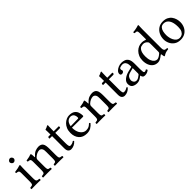

<svg xmlns="http://www.w3.org/2000/svg" viewBox="299 -2028 3350 3350"><g transform="rotate(-45 1973.5 -353.0)"><path d="M90 -599Q90 -617 107 -632Q124 -647 142 -647Q163 -647 176.5 -630Q190 -613 190 -595Q190 -579 174.5 -563Q159 -547 138 -547Q120 -547 105 -563.5Q90 -580 90 -599ZM182 -122Q182 -81 187 -62.5Q192 -44 207.5 -38.5Q223 -33 254 -31Q258 -25 258 -14Q258 -4 254 2Q229 1 200.5 0.5Q172 0 142 0Q112 0 84 0.5Q56 1 30 2Q26 -4 26 -14Q26 -25 30 -31Q61 -34 76.5 -39Q92 -44 97 -62.5Q102 -81 102 -122V-317Q102 -346 97.5 -359.5Q93 -373 79 -378.5Q65 -384 38 -386Q37 -391 36 -400Q35 -409 36 -413Q87 -420 119 -427Q151 -434 172 -442Q186 -442 186 -435Q186 -435 185 -417Q184 -399 183 -372.5Q182 -346 182 -321Z M475 -358Q519 -409 560.5 -424Q602 -439 639 -439Q665 -439 687 -430.5Q709 -422 722 -405Q739 -382 744 -347Q749 -312 749 -271V-122Q749 -81 754 -62.5Q759 -44 773.5 -39Q788 -34 816 -31Q820 -27 820 -14Q820 -2 816 2Q794 1 767 0.5Q740 0 710 0Q680 0 655.5 0.5Q631 1 608 2Q604 -2 604 -14Q604 -27 608 -31Q634 -34 647.5 -39Q661 -44 665.5 -62.5Q670 -81 670 -122V-274Q670 -297 668 -316.5Q666 -336 658 -351Q649 -368 634.5 -376.5Q620 -385 605 -385Q576 -385 544 -370.5Q512 -356 483 -328Q477 -321 471.5 -311.5Q466 -302 466 -286V-122Q466 -81 470.5 -62.5Q475 -44 488.5 -39Q502 -34 527 -31Q531 -27 531 -14Q531 -2 527 2Q505 1 481 0.5Q457 0 427 0Q397 0 368.5 0.5Q340 1 317 2Q313 -2 313 -14Q313 -27 317 -31Q347 -34 362 -39Q377 -44 382 -62.5Q387 -81 387 -122V-317Q387 -346 382 -359.5Q377 -373 363 -378Q349 -383 322 -385Q321 -390 320 -399.5Q319 -409 320 -413Q372 -420 397 -427Q422 -434 443 -442Q449 -442 451.5 -439.5Q454 -437 455 -434Q459 -426 460.5 -402Q462 -378 463 -358Q463 -351 467 -352Q471 -353 475 -358Z M891 -439H937Q937 -481 936.5 -503Q936 -525 935.5 -534.5Q935 -544 934.5 -547.5Q934 -551 934 -555Q934 -560 940.5 -563Q947 -566 956 -568Q966 -571 974 -574.5Q982 -578 990 -583Q1004 -591 1012 -591Q1020 -591 1020 -583Q1020 -583 1018 -555Q1016 -527 1016 -478V-439H1136Q1144 -439 1144 -433V-413Q1144 -406 1136 -403Q1128 -400 1120 -400H1016V-147Q1016 -101 1022.5 -78Q1029 -55 1049 -55Q1069 -55 1090.5 -61.5Q1112 -68 1131 -83Q1146 -83 1149 -66Q1120 -33 1084.5 -16.5Q1049 0 1014 0Q980 0 958.5 -23Q937 -46 937 -99V-400H878Q873 -400 873 -406V-419Q873 -425 877 -432Q881 -439 891 -439Z M1402 0Q1305 0 1253.5 -59Q1202 -118 1202 -212Q1202 -269 1220.5 -313Q1239 -357 1269 -386.5Q1299 -416 1334 -431.5Q1369 -447 1402 -447Q1472 -447 1508 -421Q1544 -395 1557.5 -355Q1571 -315 1571 -273Q1571 -256 1552 -256L1286 -258Q1286 -215 1294.5 -180.5Q1303 -146 1318 -121Q1341 -83 1370.5 -66Q1400 -49 1427 -49Q1471 -49 1497 -62Q1523 -75 1551 -103Q1568 -102 1572 -87Q1542 -48 1500.5 -24Q1459 0 1402 0ZM1289 -292 1470 -295Q1485 -295 1485 -309Q1485 -351 1472 -374Q1459 -397 1440 -405.5Q1421 -414 1402 -414Q1393 -414 1377 -410.5Q1361 -407 1343.5 -395.5Q1326 -384 1311 -359Q1296 -334 1289 -292Z M1797 -358Q1841 -409 1882.5 -424Q1924 -439 1961 -439Q1987 -439 2009 -430.5Q2031 -422 2044 -405Q2061 -382 2066 -347Q2071 -312 2071 -271V-122Q2071 -81 2076 -62.5Q2081 -44 2095.5 -39Q2110 -34 2138 -31Q2142 -27 2142 -14Q2142 -2 2138 2Q2116 1 2089 0.5Q2062 0 2032 0Q2002 0 1977.5 0.5Q1953 1 1930 2Q1926 -2 1926 -14Q1926 -27 1930 -31Q1956 -34 1969.5 -39Q1983 -44 1987.5 -62.5Q1992 -81 1992 -122V-274Q1992 -297 1990 -316.5Q1988 -336 1980 -351Q1971 -368 1956.5 -376.5Q1942 -385 1927 -385Q1898 -385 1866 -370.5Q1834 -356 1805 -328Q1799 -321 1793.5 -311.5Q1788 -302 1788 -286V-122Q1788 -81 1792.5 -62.5Q1797 -44 1810.5 -39Q1824 -34 1849 -31Q1853 -27 1853 -14Q1853 -2 1849 2Q1827 1 1803 0.5Q1779 0 1749 0Q1719 0 1690.5 0.5Q1662 1 1639 2Q1635 -2 1635 -14Q1635 -27 1639 -31Q1669 -34 1684 -39Q1699 -44 1704 -62.5Q1709 -81 1709 -122V-317Q1709 -346 1704 -359.5Q1699 -373 1685 -378Q1671 -383 1644 -385Q1643 -390 1642 -399.5Q1641 -409 1642 -413Q1694 -420 1719 -427Q1744 -434 1765 -442Q1771 -442 1773.5 -439.5Q1776 -437 1777 -434Q1781 -426 1782.5 -402Q1784 -378 1785 -358Q1785 -351 1789 -352Q1793 -353 1797 -358Z M2213 -439H2259Q2259 -481 2258.5 -503Q2258 -525 2257.5 -534.5Q2257 -544 2256.5 -547.5Q2256 -551 2256 -555Q2256 -560 2262.5 -563Q2269 -566 2278 -568Q2288 -571 2296 -574.5Q2304 -578 2312 -583Q2326 -591 2334 -591Q2342 -591 2342 -583Q2342 -583 2340 -555Q2338 -527 2338 -478V-439H2458Q2466 -439 2466 -433V-413Q2466 -406 2458 -403Q2450 -400 2442 -400H2338V-147Q2338 -101 2344.5 -78Q2351 -55 2371 -55Q2391 -55 2412.5 -61.5Q2434 -68 2453 -83Q2468 -83 2471 -66Q2442 -33 2406.5 -16.5Q2371 0 2336 0Q2302 0 2280.5 -23Q2259 -46 2259 -99V-400H2200Q2195 -400 2195 -406V-419Q2195 -425 2199 -432Q2203 -439 2213 -439Z M2607 -375Q2607 -359 2611 -355Q2615 -351 2615 -337Q2615 -327 2602.5 -315Q2590 -303 2567 -303Q2533 -303 2533 -339Q2533 -368 2557 -393Q2581 -418 2618.5 -434Q2656 -450 2697 -450Q2734 -450 2769 -437.5Q2804 -425 2826.5 -388.5Q2849 -352 2849 -281V-134Q2849 -100 2853 -74.5Q2857 -49 2879 -49Q2888 -49 2899 -55Q2910 -61 2915 -65Q2924 -60 2928 -53.5Q2932 -47 2933 -38Q2917 -23 2891.5 -12Q2866 -1 2837 -1Q2800 -1 2788 -18.5Q2776 -36 2771 -59H2769L2749 -43Q2716 -18 2690.5 -9.5Q2665 -1 2639 -1Q2587 -1 2550 -24.5Q2513 -48 2513 -109Q2513 -160 2560 -198Q2607 -236 2679 -254L2765 -275Q2767 -276 2769 -279Q2771 -282 2771 -287Q2771 -344 2757.5 -371.5Q2744 -399 2725 -408Q2706 -417 2689 -417Q2661 -417 2634 -408Q2607 -399 2607 -375ZM2771 -244 2691 -223Q2636 -209 2616.5 -178Q2597 -147 2597 -113Q2597 -90 2614.5 -66Q2632 -42 2669 -42Q2690 -42 2714 -56Q2738 -70 2757 -86Q2763 -91 2767 -96.5Q2771 -102 2771 -112Z M3280 -62Q3243 -32 3213 -16Q3183 0 3154 0Q3100 0 3062 -27.5Q3024 -55 3004 -103.5Q2984 -152 2984 -213Q2984 -269 3002.5 -313Q3021 -357 3053 -389Q3083 -418 3118.5 -433.5Q3154 -449 3203 -449Q3220 -449 3237 -445Q3254 -441 3266.5 -436.5Q3279 -432 3281 -432Q3290 -432 3290 -441V-569Q3290 -609 3285.5 -626Q3281 -643 3268.5 -647Q3256 -651 3233 -651H3226Q3219 -658 3219 -673Q3219 -675 3219.5 -677.5Q3220 -680 3220 -681Q3240 -681 3268 -685.5Q3296 -690 3322 -696.5Q3348 -703 3360 -708Q3373 -708 3373 -698Q3373 -698 3371 -670Q3369 -642 3369 -593V-140Q3369 -103 3381.5 -85Q3394 -67 3442 -67Q3447 -62 3447 -53Q3447 -45 3442 -40Q3396 -35 3368.5 -24.5Q3341 -14 3324 0Q3321 2 3315 2Q3309 2 3305 0Q3305 0 3300.5 -20Q3296 -40 3294 -59Q3294 -64 3289 -64.5Q3284 -65 3280 -62ZM3290 -134V-324Q3290 -347 3287 -356.5Q3284 -366 3273 -378Q3258 -395 3238.5 -404.5Q3219 -414 3192 -414Q3177 -414 3149.5 -406.5Q3122 -399 3099 -364Q3088 -348 3079 -316.5Q3070 -285 3070 -231Q3070 -169 3086.5 -128Q3103 -87 3128 -67Q3153 -47 3180 -47Q3219 -47 3274 -95Q3285 -104 3287.5 -112Q3290 -120 3290 -134Z M3927 -224Q3927 -163 3902 -112Q3877 -61 3829.5 -30.5Q3782 0 3715 0Q3644 0 3597.5 -32.5Q3551 -65 3528 -114.5Q3505 -164 3505 -215Q3505 -280 3531 -333Q3557 -386 3604.5 -417.5Q3652 -449 3717 -449Q3774 -449 3814.5 -429Q3855 -409 3879.5 -375.5Q3904 -342 3915.5 -302.5Q3927 -263 3927 -224ZM3702 -414Q3657 -414 3633 -388Q3609 -362 3600 -322Q3591 -282 3591 -238Q3591 -209 3598 -174Q3605 -139 3621 -107.5Q3637 -76 3663.5 -55.5Q3690 -35 3729 -35Q3753 -35 3779 -48Q3805 -61 3823 -95Q3841 -129 3841 -192Q3841 -300 3804 -357Q3767 -414 3702 -414Z"/></g></svg>

Font: Triodion
Style: Regular
Weight: 400
Version: Version 1.201; ttfautohint (v1.8.4.7-5d5b)